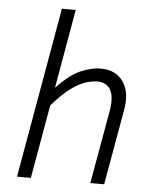

<svg xmlns="http://www.w3.org/2000/svg" viewBox="-53 -785 669 830"><g transform="rotate(5 281.5 -370.0)"><path d="M362 -440Q340 -440 311.5 -431Q283 -422 247.5 -396Q212 -370 168 -319L112 0H52L182 -740H242L182 -397Q241 -459 288 -478Q335 -497 372 -497Q437 -497 469.5 -451Q502 -405 488 -327L430 0H370L426 -316Q437 -378 420 -409Q403 -440 362 -440Z"/></g></svg>

Font: Inria Sans Light
Style: Italic
Weight: 300
Italic angle: -10°
Designer: Black Foundry Team
Foundry: Black Foundry
Version: Version 1.2; ttfautohint (v1.8.3)